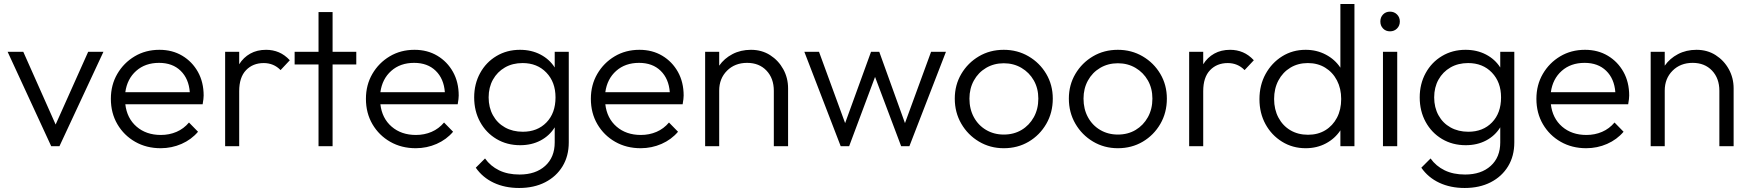

<svg xmlns="http://www.w3.org/2000/svg" viewBox="-20 -728 8712 956"><path d="M235 0 18 -470H96L257 -108L419 -470H495L276 0Z M780 10Q709 10 653 -22Q597 -54 564.5 -109.5Q532 -165 532 -236Q532 -305 564 -360Q596 -415 650.5 -447.5Q705 -480 774 -480Q838 -480 887.5 -450.5Q937 -421 965.5 -370Q994 -319 994 -252Q994 -237 989 -209H604Q612 -139 660 -97.5Q708 -56 781 -56Q823 -56 859 -71.5Q895 -87 921 -118L966 -72Q933 -33 884 -11.5Q835 10 780 10ZM772 -415Q703 -415 658 -375Q613 -335 604 -269H925Q920 -336 879.5 -375.5Q839 -415 772 -415Z M1101 0V-470H1171V-408Q1192 -442 1226 -461Q1260 -480 1305 -480Q1339 -480 1368.5 -467.5Q1398 -455 1423 -428L1377 -379Q1343 -414 1293 -414Q1239 -414 1205 -378.5Q1171 -343 1171 -274V0Z M1566 0V-407H1447V-470H1566V-668H1636V-470H1754V-407H1636V0Z M2050 10Q1979 10 1923 -22Q1867 -54 1834.5 -109.5Q1802 -165 1802 -236Q1802 -305 1834 -360Q1866 -415 1920.5 -447.5Q1975 -480 2044 -480Q2108 -480 2157.5 -450.5Q2207 -421 2235.5 -370Q2264 -319 2264 -252Q2264 -237 2259 -209H1874Q1882 -139 1930 -97.5Q1978 -56 2051 -56Q2093 -56 2129 -71.5Q2165 -87 2191 -118L2236 -72Q2203 -33 2154 -11.5Q2105 10 2050 10ZM2042 -415Q1973 -415 1928 -375Q1883 -335 1874 -269H2195Q2190 -336 2149.5 -375.5Q2109 -415 2042 -415Z M2570 -5Q2504 -5 2452 -36Q2400 -67 2370.5 -121Q2341 -175 2341 -243Q2341 -310 2370.5 -364Q2400 -418 2452 -449Q2504 -480 2569 -480Q2626 -480 2671 -456.5Q2716 -433 2742 -392V-470H2812V-19Q2812 49 2781 100Q2750 151 2694.5 179.5Q2639 208 2565 208Q2494 208 2438.5 182Q2383 156 2349 107L2395 61Q2422 99 2465 120Q2508 141 2567 141Q2647 141 2694.5 98Q2742 55 2742 -19V-94Q2716 -52 2671.5 -28.5Q2627 -5 2570 -5ZM2583 -72Q2656 -72 2701 -118.5Q2746 -165 2746 -243Q2746 -319 2700.5 -366.5Q2655 -414 2582 -414Q2532 -414 2494 -392Q2456 -370 2434.5 -331.5Q2413 -293 2413 -243Q2413 -193 2434.5 -154Q2456 -115 2494.5 -93.5Q2533 -72 2583 -72Z M3170 10Q3099 10 3043 -22Q2987 -54 2954.5 -109.5Q2922 -165 2922 -236Q2922 -305 2954 -360Q2986 -415 3040.5 -447.5Q3095 -480 3164 -480Q3228 -480 3277.5 -450.5Q3327 -421 3355.5 -370Q3384 -319 3384 -252Q3384 -237 3379 -209H2994Q3002 -139 3050 -97.5Q3098 -56 3171 -56Q3213 -56 3249 -71.5Q3285 -87 3311 -118L3356 -72Q3323 -33 3274 -11.5Q3225 10 3170 10ZM3162 -415Q3093 -415 3048 -375Q3003 -335 2994 -269H3315Q3310 -336 3269.5 -375.5Q3229 -415 3162 -415Z M3491 0V-470H3561V-401Q3586 -437 3627 -458.5Q3668 -480 3719 -480Q3773 -480 3814.5 -453.5Q3856 -427 3880 -383.5Q3904 -340 3904 -288V0H3833V-276Q3833 -338 3796.5 -376.5Q3760 -415 3700 -415Q3639 -415 3600 -376Q3561 -337 3561 -277V0Z M4166 0 3985 -470H4058L4188 -115L4317 -470H4358L4486 -115L4616 -470H4690L4508 0H4467L4337 -345L4208 0Z M4978 10Q4910 10 4854.5 -23Q4799 -56 4766.5 -112Q4734 -168 4734 -237Q4734 -305 4766.5 -360Q4799 -415 4854 -447.5Q4909 -480 4978 -480Q5046 -480 5101.5 -447.5Q5157 -415 5189.5 -360Q5222 -305 5222 -237Q5222 -167 5189.5 -111Q5157 -55 5102 -22.5Q5047 10 4978 10ZM4978 -58Q5028 -58 5066.5 -81Q5105 -104 5127.5 -144.5Q5150 -185 5150 -237Q5150 -288 5127.5 -327.5Q5105 -367 5066 -390Q5027 -413 4978 -413Q4929 -413 4890 -390Q4851 -367 4829 -327Q4807 -287 4807 -237Q4807 -185 4829 -144.5Q4851 -104 4890 -81Q4929 -58 4978 -58Z M5546 10Q5478 10 5422.5 -23Q5367 -56 5334.5 -112Q5302 -168 5302 -237Q5302 -305 5334.5 -360Q5367 -415 5422 -447.5Q5477 -480 5546 -480Q5614 -480 5669.5 -447.5Q5725 -415 5757.5 -360Q5790 -305 5790 -237Q5790 -167 5757.5 -111Q5725 -55 5670 -22.5Q5615 10 5546 10ZM5546 -58Q5596 -58 5634.5 -81Q5673 -104 5695.5 -144.5Q5718 -185 5718 -237Q5718 -288 5695.5 -327.5Q5673 -367 5634 -390Q5595 -413 5546 -413Q5497 -413 5458 -390Q5419 -367 5397 -327Q5375 -287 5375 -237Q5375 -185 5397 -144.5Q5419 -104 5458 -81Q5497 -58 5546 -58Z M5901 0V-470H5971V-408Q5992 -442 6026 -461Q6060 -480 6105 -480Q6139 -480 6168.5 -467.5Q6198 -455 6223 -428L6177 -379Q6143 -414 6093 -414Q6039 -414 6005 -378.5Q5971 -343 5971 -274V0Z M6481 10Q6416 10 6363.5 -22.5Q6311 -55 6281 -110Q6251 -165 6251 -234Q6251 -304 6281.5 -359.5Q6312 -415 6364 -447.5Q6416 -480 6481 -480Q6536 -480 6581.5 -456Q6627 -432 6654 -391V-708H6724V0H6654V-79Q6627 -38 6582 -14Q6537 10 6481 10ZM6493 -57Q6542 -57 6579 -79.5Q6616 -102 6637 -142Q6658 -182 6658 -235Q6658 -287 6637 -327.5Q6616 -368 6578.5 -391Q6541 -414 6492 -414Q6443 -414 6405 -391Q6367 -368 6345.5 -327.5Q6324 -287 6324 -235Q6324 -183 6345.5 -142.5Q6367 -102 6405 -79.5Q6443 -57 6493 -57Z M6901 -572Q6880 -572 6866.5 -586Q6853 -600 6853 -621Q6853 -642 6866.5 -656Q6880 -670 6901 -670Q6922 -670 6936 -656Q6950 -642 6950 -621Q6950 -600 6936 -586Q6922 -572 6901 -572ZM6866 0V-470H6937V0Z M7278 -5Q7212 -5 7160 -36Q7108 -67 7078.5 -121Q7049 -175 7049 -243Q7049 -310 7078.5 -364Q7108 -418 7160 -449Q7212 -480 7277 -480Q7334 -480 7379 -456.5Q7424 -433 7450 -392V-470H7520V-19Q7520 49 7489 100Q7458 151 7402.5 179.5Q7347 208 7273 208Q7202 208 7146.5 182Q7091 156 7057 107L7103 61Q7130 99 7173 120Q7216 141 7275 141Q7355 141 7402.5 98Q7450 55 7450 -19V-94Q7424 -52 7379.5 -28.5Q7335 -5 7278 -5ZM7291 -72Q7364 -72 7409 -118.5Q7454 -165 7454 -243Q7454 -319 7408.5 -366.5Q7363 -414 7290 -414Q7240 -414 7202 -392Q7164 -370 7142.5 -331.5Q7121 -293 7121 -243Q7121 -193 7142.5 -154Q7164 -115 7202.5 -93.5Q7241 -72 7291 -72Z M7878 10Q7807 10 7751 -22Q7695 -54 7662.5 -109.5Q7630 -165 7630 -236Q7630 -305 7662 -360Q7694 -415 7748.5 -447.5Q7803 -480 7872 -480Q7936 -480 7985.5 -450.5Q8035 -421 8063.5 -370Q8092 -319 8092 -252Q8092 -237 8087 -209H7702Q7710 -139 7758 -97.5Q7806 -56 7879 -56Q7921 -56 7957 -71.5Q7993 -87 8019 -118L8064 -72Q8031 -33 7982 -11.5Q7933 10 7878 10ZM7870 -415Q7801 -415 7756 -375Q7711 -335 7702 -269H8023Q8018 -336 7977.5 -375.5Q7937 -415 7870 -415Z M8199 0V-470H8269V-401Q8294 -437 8335 -458.5Q8376 -480 8427 -480Q8481 -480 8522.5 -453.5Q8564 -427 8588 -383.5Q8612 -340 8612 -288V0H8541V-276Q8541 -338 8504.5 -376.5Q8468 -415 8408 -415Q8347 -415 8308 -376Q8269 -337 8269 -277V0Z"/></svg>

Font: Outfit Light
Style: Regular
Weight: 300
Designer: Rodrigo Fuenzalida
Foundry: fragTYPE
Version: Version 1.100; ttfautohint (v1.8.4.7-5d5b)